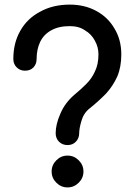

<svg xmlns="http://www.w3.org/2000/svg" viewBox="-20 -817 587 837"><path d="M274.4 -184.6Q252 -184.6 237.3 -199.2Q222.7 -213.9 222.7 -236.3Q222.7 -275.4 243.2 -321.3Q262.7 -368.2 304.7 -404.3Q333 -427.7 356.4 -451.2Q379.9 -474.6 393.6 -504.9Q409.2 -536.1 409.2 -580.1Q409.2 -612.3 393.6 -639.6Q378.9 -668 350.6 -684.6Q324.2 -703.1 284.2 -703.1Q235.4 -703.1 203.1 -684.6Q170.9 -667 155.3 -634.8Q139.6 -602.5 139.6 -559.6Q139.6 -538.1 126 -523.4Q112.3 -508.8 88.9 -508.8Q67.4 -508.8 52.7 -523.4Q38.1 -538.1 38.1 -559.6Q38.1 -629.9 68.4 -682.6Q98.6 -736.3 154.3 -765.6Q210 -796.9 284.2 -796.9Q348.6 -796.9 399.4 -769.5Q450.2 -742.2 478.5 -693.4Q508.8 -644.5 508.8 -580.1Q508.8 -524.4 491.2 -483.4Q472.7 -442.4 442.4 -409.2Q411.1 -377 371.1 -344.7Q344.7 -324.2 335 -290Q325.2 -256.8 325.2 -236.3Q325.2 -213.9 310.5 -199.2Q296.9 -184.6 274.4 -184.6ZM274.4 0Q246.1 0 225.6 -20.5Q205.1 -41 205.1 -69.3Q205.1 -97.7 225.6 -118.2Q246.1 -138.7 274.4 -138.7Q302.7 -138.7 323.2 -118.2Q343.8 -97.7 343.8 -69.3Q343.8 -41 323.2 -20.5Q302.7 0 274.4 0Z"/></svg>

Font: Abed
Style: Bold
Weight: 700
Designer: Johan Aakerlund
Version: Version 3.105